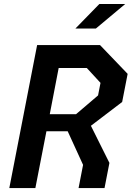

<svg xmlns="http://www.w3.org/2000/svg" viewBox="-20 -960 672 980"><path d="M27.5 0H160.5L217 -290H325.5L404 -118.5L381 0H513.5L538.5 -128.5L444 -318L603.5 -439.5L631.5 -583L490.5 -730H169.5ZM234 -377 279.5 -613H423L493 -537L480.5 -473L368 -377ZM365 -814.5 487 -939.5H619L469.5 -814.5Z"/></svg>

Font: Monaspace Krypton SemiBold
Style: Italic
Weight: 600
Italic angle: -11°
Designer: Riley Cran & the Lettermatic Team
Foundry: Lettermatic
Version: Version 1.101 (Monaspace Krypton)